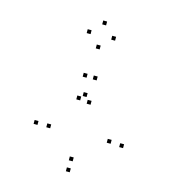

<svg xmlns="http://www.w3.org/2000/svg" viewBox="-114 -614 848 957"><g transform="rotate(15 310.0 -135.0)"><path d="M318.5 -132.5V-152.5H298.5V-132.5ZM118 65V45H98V65ZM334.5 251.5V231.5H314.5V251.5ZM560 66.5V46.5H540V66.5ZM494.5 61.5V41.5H474.5V61.5ZM334.5 195V175H314.5V195ZM183.5 65V45H163.5V65ZM347.5 -100.5V-120.5H327.5V-100.5ZM345.5 -225.5V-245.5H325.5V-225.5ZM293.5 -225.5V-245.5H273.5V-225.5ZM292 -108V-128H272V-108ZM256.5 -440.5V-460.5H236.5V-440.5ZM320 -378.5V-398.5H300V-378.5ZM383 -440.5V-460.5H363V-440.5ZM320 -502.5V-522.5H300V-502.5Z"/></g></svg>

Font: Monaspace Radon Dots Var
Style: Regular
Weight: 400
Designer: Riley Cran and the Lettermatic Team
Version: Version 1.100 (Monaspace Radon Dots)